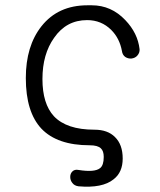

<svg xmlns="http://www.w3.org/2000/svg" viewBox="-20 -559 602 722"><path d="M325.2 -539.1H308.6Q198.2 -539.1 135.7 -460Q77.1 -385.7 77.1 -265.6Q77.1 -137.7 135.7 -75.2Q195.3 -12.7 317.4 -12.7Q347.7 -12.7 359.4 -1Q370.1 8.8 370.1 31.2Q370.1 62.5 356.4 73.2Q335.9 89.8 275.4 80.1Q260.7 77.1 252 85.9Q244.1 93.8 244.1 106.4Q244.1 119.1 252 128.9Q259.8 139.6 275.4 141.6Q365.2 149.4 407.2 115.2Q441.4 88.9 441.4 37.1Q441.4 -15.6 412.1 -43.9Q384.8 -71.3 335 -71.3Q230.5 -71.3 182.6 -122.1Q139.6 -168.9 139.6 -261.7Q139.6 -355.5 183.6 -417Q229.5 -483.4 307.6 -483.4Q361.3 -483.4 398.4 -446.3Q429.7 -415 438.5 -367.2Q440.4 -352.5 451.2 -344.7Q461.9 -337.9 474.6 -338.9Q488.3 -340.8 496.1 -349.6Q505.9 -360.4 504.9 -374Q498 -434.6 451.2 -483.4Q398.4 -539.1 325.2 -539.1Z"/></svg>

Font: Gulim
Style: Regular
Weight: 400
Version: Version 2.21